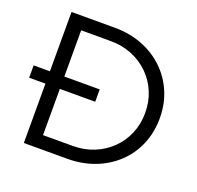

<svg xmlns="http://www.w3.org/2000/svg" viewBox="-123 -832 990 964"><g transform="rotate(20 372.0 -350.0)"><path d="M100 0V-317H13V-383H100V-700H331Q411 -700 478 -674Q545 -648 594.5 -601Q644 -554 671.5 -490Q699 -426 699 -350Q699 -274 672 -210Q645 -146 595.5 -99Q546 -52 478.5 -26Q411 0 331 0ZM177 -70H335Q396 -70 448 -91Q500 -112 539 -150Q578 -188 599.5 -239Q621 -290 621 -350Q621 -410 599.5 -461Q578 -512 539 -550Q500 -588 448 -609Q396 -630 335 -630H177V-383H366V-317H177Z"/></g></svg>

Font: Red Hat Display Variable
Style: Regular
Weight: 400
Designer: Pentagram, MCKL
Foundry: Pentagram, MCKL
Version: Version 1.021